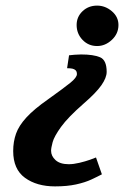

<svg xmlns="http://www.w3.org/2000/svg" viewBox="-20 -542 442 684"><path d="M176 122Q111 122 69 91.5Q27 61 27 -4Q27 -37 37 -65.5Q47 -94 74 -123.5Q101 -153 151 -188Q207 -228 230.5 -247Q254 -266 254 -278Q254 -287 249.5 -291.5Q245 -296 237.5 -297.5Q230 -299 219 -299L226 -345Q233 -346 246 -347Q259 -348 269 -348Q313 -348 336.5 -338Q360 -328 360 -286Q360 -265 341 -238Q322 -211 278 -173Q222 -124 197.5 -90Q173 -56 167.5 -35.5Q162 -15 162 -5Q162 14 178 28.5Q194 43 225 43Q242 43 263 38Q284 33 301 27Q318 21 322 19L343 79Q328 87 305.5 97.5Q283 108 251 115Q219 122 176 122ZM326 -378Q295 -378 274 -400Q253 -422 253 -453Q253 -482 274 -502Q295 -522 326 -522Q355 -522 378.5 -502Q402 -482 402 -453Q402 -422 378.5 -400Q355 -378 326 -378Z"/></svg>

Font: Manuale ExtraBold
Style: Italic
Weight: 800
Italic angle: -11°
Designer: Eduardo Tunni / Pablo Cosgaya
Foundry: Eduardo Tunni / Pablo Cosgaya
Version: Version 1.002